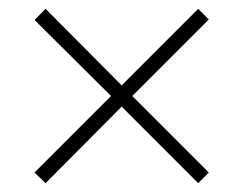

<svg xmlns="http://www.w3.org/2000/svg" viewBox="-20 -570 551 434"><path d="M428 -550 255 -377 83 -550 58 -525 231 -353 58 -180 83 -156 255 -329 428 -156 452 -180 279 -353 452 -526Z"/></svg>

Font: Noto Sans Malayalam SemiCondensed ExtraLight
Style: Regular
Weight: 200
Width: 4
Designer: Jelle Bosma - Monotype Design Team
Foundry: Monotype Imaging Inc.
Version: Version 2.104